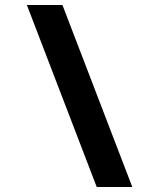

<svg xmlns="http://www.w3.org/2000/svg" viewBox="-20 -743 640 772"><path d="M512 9 231 -723H88L369 9Z"/></svg>

Font: Noto Sans Mono UI ExtraBold
Style: Regular
Weight: 800
Designer: Monotype Design team
Foundry: Monotype Imaging Inc.
Version: 1.000